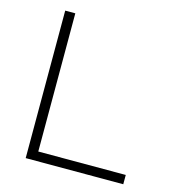

<svg xmlns="http://www.w3.org/2000/svg" viewBox="-108 -824 850 918"><g transform="rotate(15 317.0 -365.0)"><path d="M102 0V-730H152V-46H585V0Z"/></g></svg>

Font: M PLUS 1 Light
Style: Regular
Weight: 300
Designer: Coji Morishita
Foundry: UNDERFOREST DESIGN
Version: Version 1.001